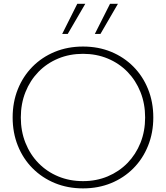

<svg xmlns="http://www.w3.org/2000/svg" viewBox="-20 -997 891 1031"><path d="M425.8 14.6Q343.8 14.6 274.9 -13.7Q206.1 -42 155 -93.3Q104 -144.5 75.9 -214.4Q47.9 -284.2 47.9 -366.2Q47.9 -448.7 75.9 -518.3Q104 -587.9 154.8 -639.2Q205.6 -690.4 274.7 -718.8Q343.8 -747.1 425.8 -747.1Q507.8 -747.1 576.7 -718.8Q645.5 -690.4 696.3 -639.2Q747.1 -587.9 775.1 -518.3Q803.2 -448.7 803.2 -366.2Q803.2 -284.2 775.1 -214.4Q747.1 -144.5 696.3 -93.3Q645.5 -42 576.7 -13.7Q507.8 14.6 425.8 14.6ZM425.8 -24.4Q497.6 -24.4 558.6 -50Q619.6 -75.7 664.6 -121.8Q709.5 -168 734.4 -230.2Q759.3 -292.5 759.3 -366.2Q759.3 -439.9 734.4 -502.4Q709.5 -564.9 664.6 -611.1Q619.6 -657.2 558.6 -682.6Q497.6 -708 425.8 -708Q353.5 -708 292.5 -682.6Q231.4 -657.2 186.5 -611.1Q141.6 -564.9 116.7 -502.4Q91.8 -439.9 91.8 -366.2Q91.8 -292.5 116.7 -230Q141.6 -167.5 186.5 -121.3Q231.4 -75.2 292.5 -49.8Q353.5 -24.4 425.8 -24.4ZM343.8 -814.9H314L395 -976.6H438ZM519.5 -814.9H489.3L570.8 -976.6H613.3Z"/></svg>

Font: Kumbh Sans ExtraLight
Style: Regular
Weight: 250
Version: Version 1.005